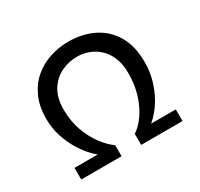

<svg xmlns="http://www.w3.org/2000/svg" viewBox="-157 -952 1197 1150"><g transform="rotate(-30 442.0 -377.0)"><path d="M94.5 0V-80.5H255Q240 -92.5 224 -109Q190.5 -143.5 161 -191.5Q131.5 -239.5 113 -297.2Q94.5 -355 94.5 -418Q94.5 -506 124 -569.5Q153.5 -633 202.8 -674Q252 -715 313.5 -734.5Q375 -754 439 -754Q536 -754 612.2 -716.2Q688.5 -678.5 732.2 -603.8Q776 -529 775.5 -418Q775.5 -355 759 -297.2Q742.5 -239.5 714.8 -190.8Q687 -142 651.5 -106Q638 -92 624 -80.5H795V0H509V-76.5Q547.5 -101 581.5 -149.2Q615.5 -197.5 636.8 -264.5Q658 -331.5 657.5 -413Q657.5 -475.5 638.2 -520.5Q619 -565.5 587.2 -594.2Q555.5 -623 517 -636.5Q478.5 -650 439 -650Q383.5 -650 331.5 -625.8Q279.5 -601.5 246 -549.2Q212.5 -497 212.5 -413Q213 -331.5 238 -264.5Q263 -197.5 300.2 -149.2Q337.5 -101 373.5 -76.5V0Z"/></g></svg>

Font: Koeln Type Sans
Style: Regular
Weight: 400
Designer: Eben Sorkin
Foundry: Eben Sorkin
Version: Version 2.001